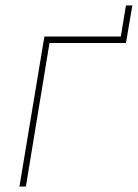

<svg xmlns="http://www.w3.org/2000/svg" viewBox="-20 -679 502 699"><path d="M461.9 -659.2 438.5 -522.5H416L438.5 -659.2ZM441.4 -545.9 437.5 -522.5H160.2L74.2 0H50.8L141.6 -545.9Z"/></svg>

Font: Inter Tight Thin
Style: Italic
Weight: 250
Italic angle: -9.39999°
Designer: Rasmus Andersson
Foundry: rsms
Version: Version 3.004